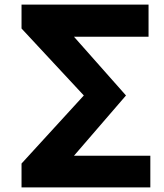

<svg xmlns="http://www.w3.org/2000/svg" viewBox="-20 -820 717 840"><path d="M74.2 0V-104.5L346.7 -402.3L74.2 -695.3V-799.8H629.9V-659.2H303.7L531.2 -402.3L303.7 -138.7H637.7V0Z"/></svg>

Font: Gothic A1 Black
Style: Regular
Weight: 900
Version: Version 2.50